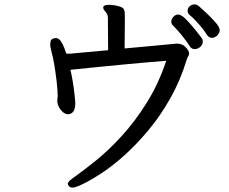

<svg xmlns="http://www.w3.org/2000/svg" viewBox="-20 -785 1040 872"><path d="M840 -718Q832 -725 832 -736.5Q832 -748 841.5 -756.5Q851 -765 862 -765Q873 -765 882 -758Q886 -754 901 -741Q940 -706 964 -677Q978 -659 978 -647.5Q978 -636 965 -622Q960 -619 955 -616Q950 -613 943 -613Q930 -613 919 -627V-628Q909 -645 886 -672Q863 -699 840 -718ZM241 -318Q241 -319 240 -326Q240 -332 241 -338Q242 -344 242 -348V-351Q242 -371 237 -418Q226 -507 215 -545Q214 -551 211 -562.5Q208 -574 208 -583Q208 -592 211 -601Q216 -612 235 -612Q241 -612 248 -607Q264 -595 281 -542Q286 -541 291 -541H295L471 -557L470 -705Q470 -715 466 -722Q462 -729 455.5 -736Q449 -743 449 -750V-753V-754Q453 -763 474 -763Q498 -763 522 -756Q540 -751 544 -740Q547 -731 547 -714V-682L546 -579V-565Q583 -568 682.5 -577.5Q782 -587 783 -587Q808 -587 823.5 -570.5Q839 -554 839 -542Q839 -535 834 -528Q830 -521 828 -514Q799 -419 753.5 -338.5Q708 -258 654 -193.5Q600 -129 545.5 -80Q491 -31 442 1Q393 33 358 50Q323 67 310 67Q297 67 292 59Q288 53 288 50Q288 44 295.5 36.5Q303 29 330 10Q357 -9 414 -54.5Q471 -100 532 -166.5Q593 -233 646.5 -318.5Q700 -404 735 -509Q601 -498 541 -492Q499 -488 403 -478.5Q307 -469 300 -468Q313 -411 319 -351Q322 -327 322 -320Q322 -296 316 -283.5Q310 -271 296 -267H295Q293 -266 290 -266Q273 -266 258.5 -283Q244 -300 241 -318ZM901 -596Q901 -582 889.5 -572Q878 -562 864 -562Q850 -562 842 -575Q826 -600 803 -628Q782 -653 764 -671Q758 -677 758 -687.5Q758 -698 767.5 -708.5Q777 -719 789 -719Q801 -719 819 -703Q845 -678 884 -628Q897 -611 898 -609Q901 -604 901 -596Z"/></svg>

Font: Moon Stars Kai
Style: Bold
Weight: 700
Designer: GuiWonder
Version: Version 1.101